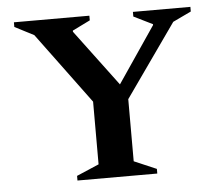

<svg xmlns="http://www.w3.org/2000/svg" viewBox="-45 -609 750 659"><g transform="rotate(-5 330.0 -280.0)"><path d="M196 0V-16L273 -49V-265L92 -510L26 -544V-560H286V-544L225 -514V-510L370 -316L501 -509V-512L436 -544V-560H634V-544L571 -514L394 -263V-49L471 -16V0Z"/></g></svg>

Font: Spectral SC SemiBold
Style: Regular
Weight: 600
Designer: Jean-Baptiste Levee
Foundry: Production Type
Version: Version 2.001